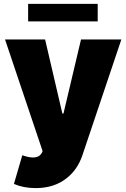

<svg xmlns="http://www.w3.org/2000/svg" viewBox="-20 -747 645 980"><path d="M161.9 213.1Q100.5 213.1 51.1 191.8L93.8 45.5Q125.7 56.8 148.4 56.8L155.9 56.5Q180.8 55 193.2 34.1L197.4 24.1L5.7 -545.5H210.2L298.3 -167.6H304L393.5 -545.5H599.4L400.6 45.5Q375.7 119.3 320 162.6Q256.7 213.1 161.9 213.1ZM478.7 -637.8H123.6V-727.3H478.7Z"/></svg>

Font: Linik Sans Black
Style: Regular
Weight: 900
Designer: Fonts by Rasmus Andersson / Changes by Cristiano Sobral with parts from Marc Monis
Foundry: rsms
Version: Version 3.020; ttfautohint (v1.6)